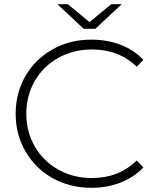

<svg xmlns="http://www.w3.org/2000/svg" viewBox="-20 -895 756 920"><path d="M103 -168C166 -60 281 5 418 5C518 5 607 -29 667 -93L635 -126C578 -70 507 -42 420 -42C361 -42 308 -55 260 -82C164 -135 106 -234 106 -350C106 -408 120 -461 147 -508C202 -602 303 -658 420 -658C507 -658 579 -630 635 -575L667 -608C607 -672 519 -705 418 -705C349 -705 288 -690 233 -659C123 -598 55 -485 55 -350C55 -283 71 -222 103 -168ZM381 -757H437L563 -875H513L409 -789L305 -875H255Z"/></svg>

Font: Montserrat Light
Style: Regular
Weight: 300
Designer: Julieta Ulanovsky
Foundry: Julieta Ulanovsky
Version: Version 7.200